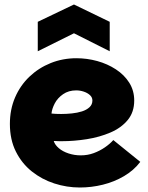

<svg xmlns="http://www.w3.org/2000/svg" viewBox="-20 -827 658 854"><path d="M335 7Q277 7 221.5 -11Q166 -29 121.5 -64.5Q77 -100 50.5 -153Q24 -206 24 -276Q24 -340 47 -393.5Q70 -447 111 -486Q152 -525 205.5 -546.5Q259 -568 320 -568Q367 -568 412.5 -555.5Q458 -543 495.5 -518.5Q533 -494 555 -459Q577 -424 577 -380Q577 -328 548 -293Q519 -258 471 -237.5Q423 -217 366.5 -208Q310 -199 256 -199Q250 -199 243.5 -199Q237 -199 231 -199.5Q225 -200 219 -200Q224 -183 241.5 -168Q259 -153 285 -144.5Q311 -136 339 -136Q370 -136 397 -146Q424 -156 446.5 -171.5Q469 -187 484 -204L604 -107Q575 -69 531.5 -43.5Q488 -18 437.5 -5.5Q387 7 335 7ZM252 -320Q275 -320 299.5 -322.5Q324 -325 344.5 -331.5Q365 -338 378 -350Q391 -362 391 -380Q391 -394 380 -404Q369 -414 352.5 -419.5Q336 -425 319 -425Q285 -425 260.5 -408Q236 -391 223.5 -367Q211 -343 209 -322Q216 -321 228.5 -320.5Q241 -320 252 -320ZM468 -599 309 -679 148 -599V-730L309 -807L468 -730Z"/></svg>

Font: Parkinsans Light ExtraBold
Style: Regular
Weight: 800
Version: Version 1.000